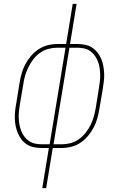

<svg xmlns="http://www.w3.org/2000/svg" viewBox="-20 -755 640 990"><path d="M198 215 232 8H193Q173 8 154 4Q135 0 119 -10Q103 -20 91.5 -35Q80 -50 72.5 -67.5Q65 -85 61 -104Q57 -123 56.5 -143Q56 -163 58 -183Q60 -203 64 -223L80 -323Q84 -348 90.5 -372.5Q97 -397 109 -420.5Q121 -444 138.5 -465Q156 -486 178 -500.5Q200 -515 225 -521.5Q250 -528 275 -528H321L355 -735H375L341 -528H380Q400 -528 419.5 -524Q439 -520 454.5 -510Q470 -500 482 -485Q494 -470 501.5 -452.5Q509 -435 512.5 -416Q516 -397 517 -377Q518 -357 515.5 -337Q513 -317 510 -297L493 -197Q489 -172 482.5 -147.5Q476 -123 464 -99.5Q452 -76 434.5 -55Q417 -34 395.5 -19.5Q374 -5 348.5 1.5Q323 8 298 8H252L218 215ZM236 -11 318 -509H275Q253 -509 230 -503Q207 -497 187 -483Q167 -469 152 -449.5Q137 -430 126.5 -408.5Q116 -387 109.5 -365Q103 -343 100 -320L83 -220Q80 -202 78 -184Q76 -166 76.5 -148.5Q77 -131 80 -114Q83 -97 89 -81Q95 -65 105 -51.5Q115 -38 128.5 -28.5Q142 -19 159 -15Q176 -11 194 -11ZM299 -11Q321 -11 344 -17Q367 -23 386.5 -37Q406 -51 421.5 -70.5Q437 -90 447.5 -111.5Q458 -133 464 -155Q470 -177 474 -200L490 -300Q493 -318 495 -336Q497 -354 496.5 -371.5Q496 -389 493.5 -406Q491 -423 484.5 -439Q478 -455 468.5 -468.5Q459 -482 445.5 -491.5Q432 -501 415 -505Q398 -509 380 -509H338L256 -11Z"/></svg>

Font: Iosevka Thin Extended Oblique
Style: Regular
Weight: 100
Width: 7
Italic angle: -9°
Monospace: yes
Designer: Belleve Invis
Foundry: Belleve Invis
Version: Version 32.5.0; ttfautohint (v1.8.4)